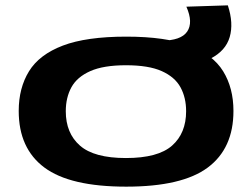

<svg xmlns="http://www.w3.org/2000/svg" viewBox="-20 -688 942 718"><path d="M50 -273Q50 -359 88.5 -421.5Q127 -484 215 -517.5Q303 -551 452 -551Q600 -551 688 -517.5Q776 -484 814.5 -421.5Q853 -359 853 -273Q853 -133 757 -61.5Q661 10 452 10Q242 10 146 -61.5Q50 -133 50 -273ZM226 -272Q226 -190 279 -143.5Q332 -97 451 -97Q571 -97 623.5 -143.5Q676 -190 676 -272Q676 -323 655 -361.5Q634 -400 585 -422Q536 -444 451 -444Q367 -444 317.5 -422Q268 -400 247 -361.5Q226 -323 226 -272ZM573 -440V-536H583Q657 -536 680 -570Q703 -604 677 -663L832 -668Q854 -601 839 -549.5Q824 -498 767.5 -469Q711 -440 611 -440Z"/></svg>

Font: Georama ExtraExtended SemiBold
Style: Regular
Weight: 600
Width: 8
Designer: Jean-Baptiste Levee
Foundry: Production Type
Version: Version 1.000